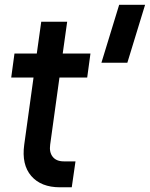

<svg xmlns="http://www.w3.org/2000/svg" viewBox="-20 -770 622 796"><path d="M229 6.5Q150 6.5 109.5 -40.5Q69 -87.5 80.5 -170.5L119 -448.5H26.5L40 -548H132.5L151 -680H258.5L240 -548H355L341.5 -448.5H226.5L188 -170.5Q183.5 -139 198.5 -120Q213.5 -101 244.5 -101H293L277.5 6.5ZM400.5 -510 474 -750H581.5L508 -510Z"/></svg>

Font: Mohave SemiBold
Style: Italic
Weight: 600
Italic angle: -8°
Designer: Gumpita Rahayu
Foundry: Tokotype
Version: Version 2.003